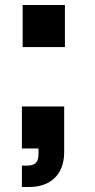

<svg xmlns="http://www.w3.org/2000/svg" viewBox="-20 -590 379 763"><path d="M70 -570V-403H238V-570ZM67 153H97C178 153 235 106 235 15V-167H67V0H133V23C133 59 115 68 88 68H67Z"/></svg>

Font: Malmofest
Style: Bold
Weight: 700
Designer: Jonny Pinhorn (Poppins), Kolossal
Version: Version 1.004;Glyphs 3.1.2 (3151)